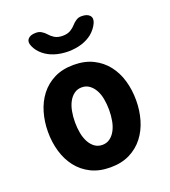

<svg xmlns="http://www.w3.org/2000/svg" viewBox="-143 -889 887 1004"><g transform="rotate(-20 300.0 -387.5)"><path d="M300 10Q238 10 192 -13Q146 -36 115.5 -75.5Q85 -115 70 -166.5Q55 -218 55 -275Q55 -332 70 -383.5Q85 -435 115.5 -474.5Q146 -514 192 -537Q238 -560 300 -560Q362 -560 408 -537Q454 -514 484.5 -475Q515 -436 530 -384.5Q545 -333 545 -275Q545 -218 530 -166.5Q515 -115 484.5 -75.5Q454 -36 408 -13Q362 10 300 10ZM300 -115Q324 -115 342 -128Q360 -141 372 -163Q384 -185 389.5 -214Q395 -243 395 -275Q395 -308 389.5 -337Q384 -366 372 -387.5Q360 -409 342 -422Q324 -435 300 -435Q276 -435 258 -422Q240 -409 228 -387Q216 -365 210.5 -336Q205 -307 205 -275Q205 -243 210.5 -214Q216 -185 228 -163Q240 -141 258 -128Q276 -115 300 -115ZM126 -729Q115 -754 128 -769.5Q141 -785 172 -785Q182 -785 189.5 -783Q197 -781 203 -777Q217 -769 227.5 -756.5Q238 -744 255 -733Q273 -722 300 -722Q327 -722 345 -733Q361 -743 371.5 -755Q382 -767 394 -775Q401 -780 408.5 -782.5Q416 -785 427 -785Q458 -785 471.5 -769.5Q485 -754 474 -729Q461 -700 434 -677Q383 -636 300 -635Q217 -636 166 -677Q138 -700 126 -729Z"/></g></svg>

Font: Maple Mono ExtraBold
Style: Regular
Weight: 800
Monospace: yes
Designer: subframe7536
Version: Version 7.000